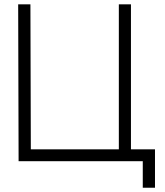

<svg xmlns="http://www.w3.org/2000/svg" viewBox="-20 -753 770 897"><path d="M122.1 -732.9 124 -55.2H535.2V-732.9H591.8V-55.2H704.1V124H647V0H66.9L64.9 -732.9Z"/></svg>

Font: Kreadon Light
Style: Regular
Weight: 300
Designer: kohakuno
Foundry: StudioGnu
Version: Version 1.000;Glyphs 3.1.2 (3151)